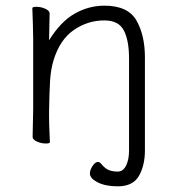

<svg xmlns="http://www.w3.org/2000/svg" viewBox="-20 -500 628 677"><path d="M348 -428Q289 -428 240 -394Q191 -360 169 -288Q159 -256 156.5 -214.5Q154 -173 153 -105V-89Q153 -63 155 -21L156 1Q156 6 142 6Q125 6 110 -1Q95 -8 95 -17L97 -115V-364L96 -413L94 -471Q94 -476 108 -476Q125 -476 140 -469Q155 -462 155 -453L153 -358Q194 -424 243.5 -452Q293 -480 348 -480Q431 -480 461 -428Q491 -376 491 -297V30Q491 83 470 120Q449 157 395 157Q352 157 324.5 143Q297 129 297 112Q297 99 306.5 85Q316 71 325 71Q332 71 337 78Q351 95 364.5 100Q378 105 395 105Q414 105 424.5 84Q435 63 435 31V-293Q435 -358 416.5 -393Q398 -428 348 -428Z"/></svg>

Font: JyunsaiKaai Light
Style: Regular
Weight: 300
Designer: Fontworks Inc.
Version: Version 0.030;April 7, 2024;FontCreator 14.0.0.2901 64-bit